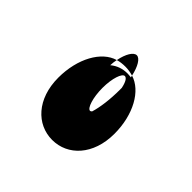

<svg xmlns="http://www.w3.org/2000/svg" viewBox="-40 -960 928 928"><g transform="rotate(-45 424.5 -496.0)"><path d="M124 -496C124 -390 213 -304 358 -304C489 -304 593 -363 617 -443C614 -442 611 -442 607 -441C608 -449 609 -458 609 -466C609 -498 599 -528 578 -553C594 -552 606 -551 618 -548C595 -629 489 -688 358 -688C213 -688 124 -602 124 -496ZM353 -466C353 -484 408 -502 474 -502C540 -502 591 -484 591 -466C591 -454 574 -443 540 -436H528C461 -436 400 -444 358 -457C356 -460 353 -463 353 -466ZM617 -443C668 -454 703 -475 703 -496C703 -517 669 -538 618 -548C623 -532 625 -514 625 -496C625 -478 622 -460 617 -443Z"/></g></svg>

Font: Ampere
Style: SCSuExt
Weight: 400
Version: Version 1